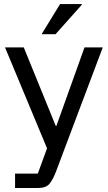

<svg xmlns="http://www.w3.org/2000/svg" viewBox="-20 -736 537 956"><path d="M55 200V128.3H168.3L214.2 2.5L5 -500H98.3L257.5 -109.2H260.8L400.8 -500H491.7L303.3 0L259.2 117.5Q244.2 156.7 227.1 178.3Q210 200 170 200ZM189.2 -565.8V-569.2L279.2 -715.8H387.5V-712.5L256.7 -565.8Z"/></svg>

Font: Funnel Sans Light
Style: Regular
Weight: 400
Version: Version 1.000